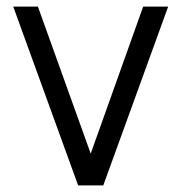

<svg xmlns="http://www.w3.org/2000/svg" viewBox="-20 -560 548 580"><path d="M292 0 488 -540H412.5L254 -96L94.5 -540H20L216 0Z"/></svg>

Font: Manrope
Style: Regular
Weight: 400
Designer: Mikhail Sharanda
Foundry: Mikhail Sharanda
Version: Version 4.505